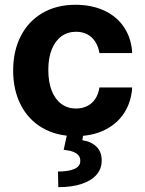

<svg xmlns="http://www.w3.org/2000/svg" viewBox="-20 -557 603 800"><path d="M34.8 -263.2Q34.8 -344.4 66.5 -406.4Q98.1 -468.3 156.7 -502.7Q215.4 -537.1 294.4 -537.1Q362.6 -537.1 415.2 -512.5Q467.8 -487.8 497.8 -442Q527.8 -396.2 530.8 -335.8H394.3Q390.1 -362.3 377.3 -382.5Q364.6 -402.7 344.2 -413.7Q323.9 -424.7 296.9 -424.7Q262.2 -424.7 236.2 -405.9Q210.2 -387 195.7 -351.4Q181.3 -315.8 181.3 -265.6Q181.3 -215 195.5 -179Q209.8 -143 235.8 -123.9Q261.8 -104.8 296.9 -104.8Q322.6 -104.8 343.2 -115Q363.9 -125.2 377 -145.1Q390.2 -165 394.3 -192.7H530.8Q527.2 -132.7 497.7 -86.8Q468.1 -40.9 416.3 -15.4Q364.5 10.2 295.2 10.2Q215.4 10.2 156.3 -24.4Q97.3 -59 66 -121Q34.8 -183 34.8 -263.2ZM328 -2.9 323.1 27.2Q359.9 32.6 381.8 54Q403.7 75.4 403.7 110.9Q404.2 145 382.9 170.2Q361.6 195.3 320.7 209.1Q279.7 222.9 222.9 222.9L221.6 157.7Q265.6 157.7 289.8 147Q314 136.3 314.5 114.9Q315.1 100.4 307.7 91Q300.4 81.7 285.3 75.7Q270.3 69.7 245.3 67.2L260.6 -2.9Z"/></svg>

Font: WEMIX Pretendard Variable
Style: Regular
Weight: 400
Designer: Base glyphs from Inter by Rasmus Andersson; Hangeul glyphs from Noto Sans CJK(Source Han Sans) by Jang Soo-young and Kan
Foundry: Kil Hyung-jin
Version: Version 1.000;Glyphs 3.2 (3208)